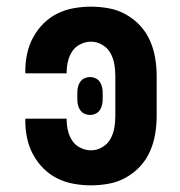

<svg xmlns="http://www.w3.org/2000/svg" viewBox="-20 -548 540 576"><path d="M253 8Q227 8 201.5 3.5Q176 -1 152.5 -12.5Q129 -24 110.5 -42.5Q92 -61 79.5 -84Q67 -107 61.5 -132.5Q56 -158 56 -184V-192H180V-188Q180 -172 184 -155.5Q188 -139 197 -125.5Q206 -112 221.5 -104.5Q237 -97 253 -97Q271 -97 287 -106.5Q303 -116 311.5 -131.5Q320 -147 323 -164.5Q326 -182 326 -200V-320Q326 -338 323 -355.5Q320 -373 311.5 -388.5Q303 -404 287 -413.5Q271 -423 253 -423Q237 -423 221.5 -415.5Q206 -408 197 -394.5Q188 -381 184 -364.5Q180 -348 180 -332V-328H56V-336Q56 -362 61.5 -387.5Q67 -413 79.5 -436Q92 -459 110.5 -477.5Q129 -496 152.5 -507.5Q176 -519 201.5 -523.5Q227 -528 253 -528Q280 -528 307 -523Q334 -518 358 -504.5Q382 -491 400.5 -471Q419 -451 430 -426Q441 -401 445.5 -374Q450 -347 450 -320V-200Q450 -173 445.5 -146Q441 -119 430 -94Q419 -69 400.5 -49Q382 -29 358 -15.5Q334 -2 307 3Q280 8 253 8ZM250 -203Q242 -203 234 -206.5Q226 -210 221 -217Q216 -224 214 -232.5Q212 -241 212 -249V-271Q212 -279 214 -287.5Q216 -296 221 -303Q226 -310 234 -313.5Q242 -317 250 -317Q258 -317 266 -313.5Q274 -310 279 -303Q284 -296 286 -287.5Q288 -279 288 -271V-249Q288 -241 286 -232.5Q284 -224 279 -217Q274 -210 266 -206.5Q258 -203 250 -203Z"/></svg>

Font: Iosevka Term Curly Extrabold
Style: Regular
Weight: 800
Designer: Belleve Invis
Foundry: Belleve Invis
Version: Version 32.3.0